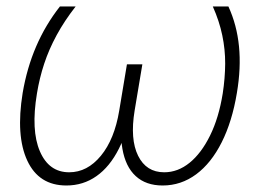

<svg xmlns="http://www.w3.org/2000/svg" viewBox="-20 -566 805 596"><path d="M166 -545.9H214.8Q179.7 -501 155.8 -456.8Q131.8 -412.6 117.2 -368.2Q102.5 -323.7 94.7 -275.9Q75.7 -161.6 103.8 -96.4Q131.8 -31.2 194.8 -31.2Q251 -31.2 293.2 -82.5Q335.4 -133.8 350.1 -222.7L374 -366.2H411.6L390.6 -241.7Q377.4 -160.6 349.1 -104.5Q320.8 -48.3 279.5 -19.3Q238.3 9.8 186 9.8Q100.6 9.8 64.7 -67.4Q28.8 -144.5 50.3 -277.3Q63.5 -355 92.3 -421.9Q121.1 -488.8 166 -545.9ZM640.6 -545.9H689Q715.3 -488.8 721.9 -421.9Q728.5 -355 715.3 -277.3Q700.7 -189 668.2 -124.3Q635.7 -59.6 588.9 -24.9Q542 9.8 484.9 9.8Q433.1 9.8 401.4 -19.3Q369.6 -48.3 359.9 -104.5Q350.1 -160.6 363.3 -241.7L384.3 -366.2H421.9L397.9 -222.7Q383.3 -133.8 408.7 -82.5Q434.1 -31.2 489.7 -31.2Q532.2 -31.2 568.6 -60.8Q605 -90.3 632.1 -145.3Q659.2 -200.2 671.4 -275.9Q678.7 -323.7 679 -368.2Q679.2 -412.6 669.9 -456.8Q660.6 -501 640.6 -545.9Z"/></svg>

Font: Inter Tight ExtraLight
Style: Italic
Weight: 250
Italic angle: -9.39999°
Designer: Rasmus Andersson
Foundry: rsms
Version: Version 3.004